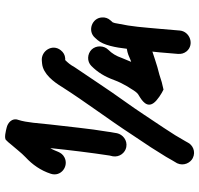

<svg xmlns="http://www.w3.org/2000/svg" viewBox="-34 -737 776 748"><g transform="rotate(-90 354.0 -363.0)"><path d="M581 -381 572 -371C552 -348 543 -301 538 -257C519 -254 509 -249 493 -242C492 -242 490 -241 487 -240C492 -251 497 -263 502 -276C510 -299 520 -315 534 -329C551 -346 552 -376 535 -394C518 -411 489 -413 471 -395C446 -370 430 -344 416 -306C409 -287 401 -272 392 -256C382 -242 371 -217 356 -210C336 -198 307 -179 327 -152C337 -138 364 -121 379 -114C399 -118 417 -123 437 -130L467 -138C488 -145 507 -150 526 -157L527 -158C526 -149 525 -139 524 -129L518 -58C517 -45 520 -34 528 -24C554 7 605 -11 609 -50L615 -121C622 -198 624 -235 636 -292C637 -301 639 -307 641 -312L649 -321C657 -330 661 -341 660 -354C658 -393 607 -411 581 -381ZM491 -588 480 -587C440 -583 409 -542 389 -509C331 -418 264 -330 204 -238L154 -163C139 -139 126 -119 117 -104C104 -82 101 -75 92 -61C80 -35 94 -9 112 0C138 13 164 -1 173 -20L178 -29C193 -56 208 -80 230 -113C261 -159 299 -218 333 -265C380 -330 422 -396 466 -460C476 -478 484 -487 494 -497H501C514 -498 524 -504 532 -514C559 -547 529 -592 491 -588ZM115 -500C138 -512 137 -534 151 -555C143 -478 133 -396 122 -324L119 -311C115 -285 133 -263 155 -259C182 -254 204 -273 209 -295L211 -307C213 -316 214 -325 215 -332C227 -402 234 -482 243 -555C248 -599 250 -646 261 -680C270 -704 249 -721 231 -725C219 -728 189 -736 182 -727C177 -722 171 -716 166 -709C149 -690 134 -669 115 -651C87 -625 64 -593 51 -553C38 -513 81 -482 115 -500Z"/></g></svg>

Font: Dictator
Style: Regular
Weight: 500
Version: Version MIL.1277